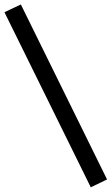

<svg xmlns="http://www.w3.org/2000/svg" viewBox="-107 -693 492 846"><path d="M364.7 97.7 293 132.3 -87.4 -639.2 -15.1 -673.3Z"/></svg>

Font: PT Astra Sans
Style: Regular
Weight: 400
Designer: A.Korolkova, I. Chaeva
Foundry: ParaType Ltd
Version: Version 1.001; ttfautohint (v1.6)